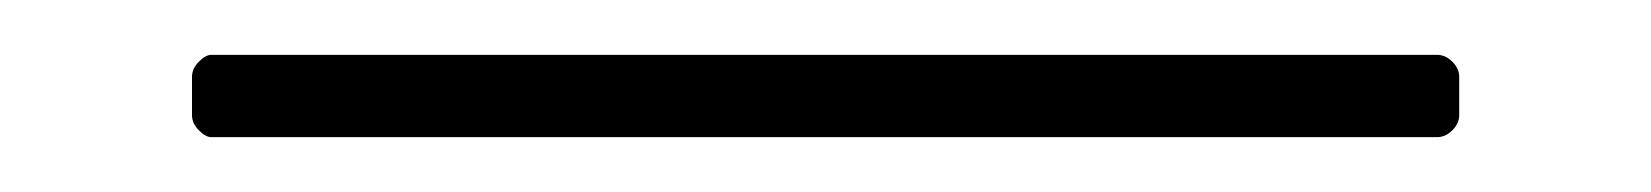

<svg xmlns="http://www.w3.org/2000/svg" viewBox="-20 68 602 70"><path d="M504 118H57Q55 118 52.5 115.5Q50 113 50 110V96Q50 93 52.5 90.5Q55 88 57 88H504Q507 88 509.5 90.5Q512 93 512 96V110Q512 113 509.5 115.5Q507 118 504 118Z"/></svg>

Font: YamahaIndonesia935. App Thin
Style: Regular
Weight: 100
Designer: Dalton Maag Ltd
Foundry: Dalton Maag Ltd
Version: Version 1.002